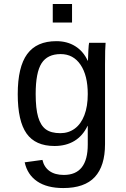

<svg xmlns="http://www.w3.org/2000/svg" viewBox="-20 -745 640 972"><path d="M300.3 207Q218.3 207 168.5 173.3Q118.7 139.6 105 76.7L194.8 64.5Q203.1 101.1 230.7 120.8Q258.3 140.6 303.2 140.6Q424.3 140.6 424.3 -13.2V-107.9H423.3Q399.4 -57.6 356.9 -31.7Q314.5 -5.9 255.9 -5.9Q159.2 -5.9 114.5 -69.1Q69.8 -132.3 69.8 -268.1Q69.8 -406.2 117.7 -471.4Q165.5 -536.6 265.1 -536.6Q320.3 -536.6 361.1 -511Q401.9 -485.4 423.8 -438H425.3Q425.3 -452.6 427.2 -487.5Q429.2 -522.5 431.2 -528.3H514.6Q511.7 -502 511.7 -418.9V-15.6Q511.7 95.2 460 151.1Q408.2 207 300.3 207ZM424.3 -269Q424.3 -363.3 387.7 -417.2Q351.1 -471.2 287.1 -471.2Q220.2 -471.2 190.4 -424.6Q160.6 -377.9 160.6 -269Q160.6 -195.3 173.1 -152.6Q185.5 -109.9 211.9 -90.3Q238.3 -70.8 285.6 -70.8Q327.1 -70.8 358.6 -94Q390.1 -117.2 407.2 -161.9Q424.3 -206.5 424.3 -269ZM247.1 -630.9V-724.6H344.7V-630.9Z"/></svg>

Font: Cousine
Style: Regular
Weight: 400
Monospace: yes
Designer: Steve Matteson
Foundry: Ascender Corporation
Version: Version 1.20